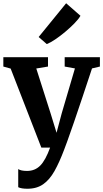

<svg xmlns="http://www.w3.org/2000/svg" viewBox="-20 -907 634 1180"><path d="M148.5 253Q111 253 92 243.5V132Q108.5 143.5 146.5 143.5Q194.5 143.5 227 111Q259.5 78.5 288 0H234L45.5 -485.5L0.5 -498V-555.5H275V-498L203 -486L291.5 -208.5L327.5 -91L359 -209.5L440.5 -486.5L377.5 -498V-555.5H594V-498L545.5 -486.5Q516 -397.5 487.5 -312Q459 -226.5 434.8 -156.2Q410.5 -86 394.2 -40.8Q378 4.5 374 13.5Q345 90.5 315 144Q285 197.5 245.5 225.2Q206 253 148.5 253ZM268.5 -636.5H267L217.5 -679.5L386.5 -887L474.5 -810Q462.5 -789 437 -763Q411.5 -737 380.5 -711Q349.5 -685 319.8 -665Q290 -645 268.5 -636.5Z"/></svg>

Font: Merriweather
Style: Bold
Weight: 700
Designer: Eben Sorkin
Foundry: Eben Sorkin
Version: Version 2.100; ttfautohint (v1.7.19-72a1) -l 8 -r 50 -G 200 